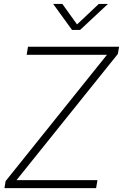

<svg xmlns="http://www.w3.org/2000/svg" viewBox="-20 -968 633 988"><path d="M2.9 0 8.8 -36.1 530.3 -686H117.2L124 -727.5H592.8L586.4 -690.4L64.9 -41H481.4L474.6 0ZM300.8 -947.8 376.5 -842.3 488.3 -947.8H535.2V-947.3L392.1 -814H350.6L253.9 -947.3V-947.8Z"/></svg>

Font: Inter Display ExtraLight
Style: Italic
Weight: 200
Italic angle: -9.39999°
Designer: Rasmus Andersson
Foundry: rsms
Version: Version 4.000;git-a52131595